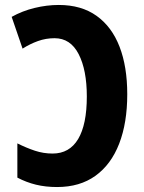

<svg xmlns="http://www.w3.org/2000/svg" viewBox="-20 -744 579 774"><path d="M210 10Q164 10 125 0.5Q86 -9 50 -28V-166Q86 -148 120.5 -136.5Q155 -125 192 -125Q260 -125 295 -183.5Q330 -242 330 -355Q330 -462 297 -526Q264 -590 200 -590Q165 -590 133 -578.5Q101 -567 71 -548L27 -676Q70 -700 119.5 -712Q169 -724 217 -724Q308 -724 369.5 -680Q431 -636 462 -555.5Q493 -475 493 -364Q493 -249 460.5 -165Q428 -81 365 -35.5Q302 10 210 10Z"/></svg>

Font: Noto Sans Condensed ExtraBold
Style: Regular
Weight: 800
Width: 3
Designer: Monotype Design Team
Foundry: Monotype Imaging Inc.
Version: Version 2.013; ttfautohint (v1.8.4.7-5d5b)